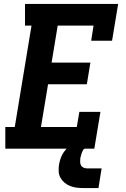

<svg xmlns="http://www.w3.org/2000/svg" viewBox="-20 -755 640 975"><path d="M7 0V-110H55L140 -625H107V-735H580L549 -548H443L455 -625H273L242 -437H439L421 -327H224L188 -110H370L383 -187H490L459 0ZM480 200H405Q387 200 369.5 198Q352 196 336 189.5Q320 183 307.5 172.5Q295 162 287 147.5Q279 133 278 115Q277 97 280 79Q283 63 288.5 47.5Q294 32 303.5 18Q313 4 326.5 -7.5Q340 -19 355.5 -26Q371 -33 387 -36Q403 -39 419 -39L413 0Q406 0 402 7Q398 14 395.5 20.5Q393 27 391.5 34Q390 41 388 47Q387 57 387 66.5Q387 76 391 84Q395 92 403.5 96Q412 100 421 100H496Z"/></svg>

Font: Iosevka Curly Slab XBdExObl
Style: Regular
Weight: 800
Width: 7
Italic angle: -9°
Monospace: yes
Designer: Belleve Invis
Foundry: Belleve Invis
Version: Version 11.1.0; ttfautohint (v1.8.3)